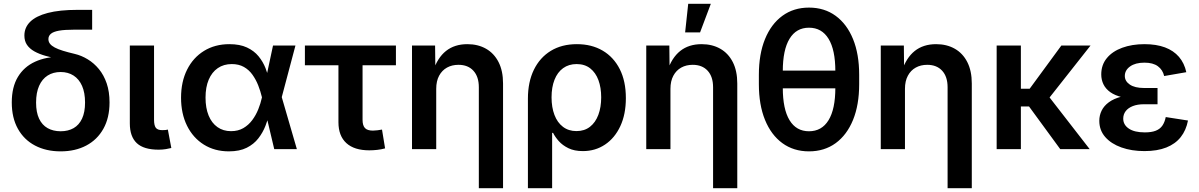

<svg xmlns="http://www.w3.org/2000/svg" viewBox="-20 -779 6265 1003"><path d="M296.9 11.7Q220.7 11.7 163.1 -18.6Q105.5 -48.8 73.5 -106.2Q41.5 -163.6 41.5 -243.7Q41.5 -324.2 73.5 -377.2Q105.5 -430.2 163.1 -456.5Q220.7 -482.9 296.9 -482.9V-468.8Q254.4 -477.1 219.5 -486.8Q184.6 -496.6 159.4 -510.7Q134.3 -524.9 120.8 -544.9Q107.4 -564.9 107.4 -593.3Q107.4 -635.3 137.7 -665.3Q168 -695.3 229.5 -711.4Q291 -727.5 384.8 -727.5H461.4V-624H367.2Q317.4 -624 287.8 -618.7Q258.3 -613.3 245.6 -602.3Q232.9 -591.3 232.9 -574.7Q232.9 -561 241.2 -550.3Q249.5 -539.6 266.1 -530.8Q282.7 -522 308.6 -513.9Q334.5 -505.9 369.6 -497.6Q405.3 -489.3 438.2 -469.2Q471.2 -449.2 496.8 -418Q522.5 -386.7 537.4 -343.3Q552.2 -299.8 552.2 -244.1Q552.2 -163.6 520 -106.2Q487.8 -48.8 430.4 -18.6Q373 11.7 296.9 11.7ZM296.9 -93.3Q335.9 -93.3 364.5 -109.6Q393.1 -126 408.7 -159.4Q424.3 -192.9 424.3 -243.2Q424.3 -294.9 408.7 -330.3Q393.1 -365.7 364.3 -384.3Q335.4 -402.8 296.9 -402.8Q257.8 -402.8 229 -384.5Q200.2 -366.2 184.3 -330.6Q168.5 -294.9 168.5 -243.2Q168.5 -192.4 184.1 -159.2Q199.7 -126 228.8 -109.6Q257.8 -93.3 296.9 -93.3Z M808.6 2.9Q731 2.9 694.6 -31.2Q658.2 -65.4 658.2 -134.3V-541H784.7V-153.8Q784.7 -124 793.9 -111.6Q803.2 -99.1 827.6 -99.1Q838.9 -99.1 845.5 -99.9Q852.1 -100.6 856.9 -102.1L875 -5.9Q863.8 -2.9 846.4 0Q829.1 2.9 808.6 2.9Z M1175.8 11.7Q1101.1 11.7 1044.7 -23.7Q988.3 -59.1 957 -122.3Q925.8 -185.5 925.8 -268.6Q925.8 -352.1 957.3 -415Q988.8 -478 1045.9 -513.2Q1103 -548.3 1178.2 -548.3Q1232.9 -548.3 1270 -531Q1307.1 -513.7 1330.6 -485.1Q1354 -456.5 1367.2 -422.6Q1380.4 -388.7 1387.2 -356H1427.2L1451.2 -273.9L1530.8 0H1412.6L1348.1 -272Q1340.8 -302.7 1328.9 -333Q1316.9 -363.3 1298.8 -388.7Q1280.8 -414.1 1254.2 -429.2Q1227.5 -444.3 1190.9 -444.3Q1148.4 -444.3 1117.7 -423.1Q1086.9 -401.9 1070.3 -362.8Q1053.7 -323.7 1053.7 -269Q1053.7 -214.8 1069.8 -175.5Q1085.9 -136.2 1116 -115Q1146 -93.8 1187 -93.8Q1223.6 -93.8 1251 -109.6Q1278.3 -125.5 1297.6 -151.4Q1316.9 -177.2 1329.3 -208.3Q1341.8 -239.3 1348.1 -269L1406.2 -541H1523.4L1451.2 -269L1426.8 -189.5H1388.2Q1380.4 -156.7 1366.7 -121.6Q1353 -86.4 1329.6 -56.2Q1306.2 -25.9 1268.8 -7.1Q1231.4 11.7 1175.8 11.7Z M1909.2 6.3Q1830.6 6.3 1789.3 -31.5Q1748 -69.3 1748 -140.6V-438H1572.8V-541H2048.3V-438H1874V-152.8Q1874 -123.5 1886.5 -110.1Q1898.9 -96.7 1928.2 -96.7Q1937.5 -96.7 1951.7 -98.4Q1965.8 -100.1 1975.6 -102.1L1991.7 -3.9Q1972.2 1.5 1950.9 3.9Q1929.7 6.3 1909.2 6.3Z M2258.8 -314.9V0H2132.3V-541H2252.9L2254.4 -406.7H2242.2Q2265.1 -477.1 2309.8 -512.7Q2354.5 -548.3 2421.4 -548.3Q2477.1 -548.3 2519 -524.4Q2561 -500.5 2584.5 -454.6Q2607.9 -408.7 2607.9 -342.8V204.1H2481.4V-323.2Q2481.4 -378.4 2453.1 -409.4Q2424.8 -440.4 2375 -440.4Q2341.3 -440.4 2315.2 -426Q2289.1 -411.6 2273.9 -383.5Q2258.8 -355.5 2258.8 -314.9Z M2737.8 204.1V-263.7Q2737.8 -350.6 2769 -414.6Q2800.3 -478.5 2857.4 -513.4Q2914.6 -548.3 2993.7 -548.3Q3070.8 -548.3 3128.2 -514.6Q3185.5 -481 3217.5 -418Q3249.5 -355 3249.5 -266.6Q3249.5 -182.1 3220.5 -119.9Q3191.4 -57.6 3140.6 -23.7Q3089.8 10.3 3024.9 10.3Q2980 10.3 2949.2 -4.9Q2918.5 -20 2899.2 -41.7Q2879.9 -63.5 2869.1 -85H2864.3V204.1ZM2991.2 -94.2Q3033.2 -94.2 3062 -116.7Q3090.8 -139.2 3105.7 -179Q3120.6 -218.8 3120.6 -270.5Q3120.6 -321.3 3106.2 -360.4Q3091.8 -399.4 3063.2 -421.9Q3034.7 -444.3 2992.2 -444.3Q2951.2 -444.3 2921.6 -422.9Q2892.1 -401.4 2876.7 -362.3Q2861.3 -323.2 2861.3 -270.5Q2861.3 -218.3 2876.5 -178.5Q2891.6 -138.7 2920.9 -116.5Q2950.2 -94.2 2991.2 -94.2Z M3482.4 -314.9V0H3356V-541H3476.6L3478 -406.7H3465.8Q3488.8 -477.1 3533.4 -512.7Q3578.1 -548.3 3645 -548.3Q3700.7 -548.3 3742.7 -524.4Q3784.7 -500.5 3808.1 -454.6Q3831.5 -408.7 3831.5 -342.8V204.1H3705.1V-323.2Q3705.1 -378.4 3676.8 -409.4Q3648.4 -440.4 3598.6 -440.4Q3564.9 -440.4 3538.8 -426Q3512.7 -411.6 3497.6 -383.5Q3482.4 -355.5 3482.4 -314.9ZM3559.1 -609.9 3575.2 -759.3H3693.4L3637.2 -609.9Z M4206.1 11.7Q4126 11.7 4067.1 -31.2Q4008.3 -74.2 3976.3 -152.8Q3944.3 -231.4 3944.3 -339.4V-388.2Q3944.3 -496.1 3976.3 -574.7Q4008.3 -653.3 4067.1 -696.3Q4126 -739.3 4206.1 -739.3Q4286.6 -739.3 4345.5 -696.3Q4404.3 -653.3 4436.3 -574.7Q4468.3 -496.1 4468.3 -388.2V-339.4Q4468.3 -231.4 4436.3 -152.8Q4404.3 -74.2 4345.5 -31.2Q4286.6 11.7 4206.1 11.7ZM4206.1 -93.3Q4272.9 -93.3 4308.3 -151.1Q4343.8 -209 4343.8 -320.3V-407.2Q4343.8 -518.6 4308.3 -576.4Q4272.9 -634.3 4206.1 -634.3Q4139.6 -634.3 4104.5 -576.4Q4069.3 -518.6 4069.3 -407.2V-320.3Q4069.3 -209 4104.5 -151.1Q4139.6 -93.3 4206.1 -93.3ZM4044.4 -317.4V-410.2H4368.7V-317.4Z M4707.5 -314.9V0H4581.1V-541H4701.7L4703.1 -406.7H4690.9Q4713.9 -477.1 4758.5 -512.7Q4803.2 -548.3 4870.1 -548.3Q4925.8 -548.3 4967.8 -524.4Q5009.8 -500.5 5033.2 -454.6Q5056.6 -408.7 5056.6 -342.8V204.1H4930.2V-323.2Q4930.2 -378.4 4901.9 -409.4Q4873.5 -440.4 4823.7 -440.4Q4790 -440.4 4763.9 -426Q4737.8 -411.6 4722.7 -383.5Q4707.5 -355.5 4707.5 -314.9Z M5313 -541V0H5186.5V-541ZM5676.8 -541 5425.8 -222.7H5278.3L5277.3 -315.4H5358.9L5524.4 -541ZM5518.6 0 5352.5 -227.1 5442.4 -296.4 5672.4 0Z M5958.5 10.3Q5891.6 10.3 5838.1 -8.8Q5784.7 -27.8 5753.7 -63.2Q5722.7 -98.6 5722.7 -147.9Q5722.7 -176.3 5734.9 -201.2Q5747.1 -226.1 5772.7 -244.9Q5798.3 -263.7 5838.9 -274.4Q5879.4 -285.2 5936 -285.2H6026.9V-234.4H5956.1Q5922.4 -234.4 5897.9 -224.9Q5873.5 -215.3 5860.6 -198.5Q5847.7 -181.6 5847.7 -159.2Q5847.7 -127 5877 -107.2Q5906.2 -87.4 5960.4 -87.4Q5995.6 -87.4 6017.8 -96.2Q6040 -105 6052.2 -122.8Q6064.5 -140.6 6069.8 -167.5L6186 -149.4Q6176.3 -98.6 6148.2 -63Q6120.1 -27.3 6072.8 -8.5Q6025.4 10.3 5958.5 10.3ZM5937 -261.2Q5882.3 -261.2 5843.3 -270.8Q5804.2 -280.3 5780 -297.6Q5755.9 -314.9 5744.4 -338.6Q5732.9 -362.3 5732.9 -390.1Q5732.9 -439.9 5762 -475.3Q5791 -510.7 5842.3 -529.5Q5893.6 -548.3 5958.5 -548.3Q6020.5 -548.3 6065.7 -531.5Q6110.8 -514.6 6138.9 -481.9Q6167 -449.2 6177.2 -401.9L6061.5 -381.8Q6054.2 -414.1 6028.8 -432.9Q6003.4 -451.7 5958.5 -451.7Q5911.1 -451.7 5883.5 -431.9Q5856 -412.1 5856 -382.3Q5856 -355 5882.1 -337.2Q5908.2 -319.3 5957 -319.3H6026.9V-261.2Z"/></svg>

Font: Inter 17pt SemiBold
Style: Regular
Weight: 600
Version: Version 4.001;git-66647c0bb